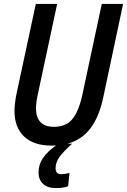

<svg xmlns="http://www.w3.org/2000/svg" viewBox="-20 -734 649 981"><path d="M609 -714 507 -234Q487 -139 443 -79.5Q399 -20 325 0H349Q306 38 285 66.5Q264 95 264 126Q264 156 293 156Q307 156 335 150L328 218Q302 227 265 227Q224 227 200.5 206Q177 185 177 147Q177 106 199.5 73.5Q222 41 266 9Q259 10 244 10Q152 10 103 -36.5Q54 -83 54 -168Q54 -201 64 -253L163 -714H272L173 -251Q164 -212 164 -179Q164 -134 187 -110Q210 -86 255 -86Q316 -86 348.5 -124Q381 -162 400 -246L500 -714Z"/></svg>

Font: Noto Sans UI NarrowMedium
Style: Italic
Weight: 500
Width: 4
Italic angle: -12°
Designer: Monotype Design Team
Foundry: Monotype Imaging Inc.
Version: Version 1.001